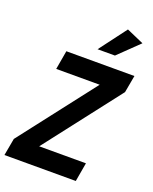

<svg xmlns="http://www.w3.org/2000/svg" viewBox="-173 -1009 877 1100"><g transform="rotate(20 265.5 -459.0)"><path d="M448 -115 428 0H-7L12 -105L368 -565H103L123 -680H538L519 -575L163 -115ZM393 -752H287L412 -918L517 -872Z"/></g></svg>

Font: Inria Sans
Style: Bold Italic
Weight: 700
Italic angle: -10°
Designer: Black Foundry Team
Foundry: Black Foundry
Version: Version 1.2; ttfautohint (v1.8.3)